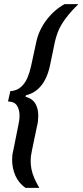

<svg xmlns="http://www.w3.org/2000/svg" viewBox="-20 -763 401 933"><path d="M104 150Q88 139 75.5 124Q63 109 55 91Q47 73 43 53.5Q39 34 39 14Q39 3 40 -7.5Q41 -18 44 -29L68 -149Q71 -162 73 -175.5Q75 -189 75 -201Q75 -229 63 -249Q51 -269 19 -270L30 -320Q61 -322 81.5 -340Q102 -358 113.5 -385.5Q125 -413 131 -442L157 -562Q163 -590 176 -617Q189 -644 207.5 -668Q226 -692 248 -711Q270 -730 294 -743H361Q333 -716 313 -691.5Q293 -667 280 -645.5Q267 -624 259.5 -603Q252 -582 247 -561L223 -445Q215 -407 200 -377.5Q185 -348 162 -328Q139 -308 106 -300L104 -293Q137 -284 151.5 -260Q166 -236 166 -201Q166 -189 164.5 -175Q163 -161 159 -146L135 -31Q132 -18 130.5 -5.5Q129 7 129 20Q129 39 133 59.5Q137 80 146.5 102Q156 124 171 150Z"/></svg>

Font: Saira Condensed Medium
Style: Italic
Weight: 500
Width: 3
Italic angle: -12°
Designer: Hector Gatti with collaboration of the Omnibus-Type team
Foundry: Omnibus-Type
Version: Version 1.101